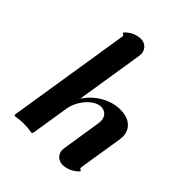

<svg xmlns="http://www.w3.org/2000/svg" viewBox="-163 -632 726 726"><g transform="rotate(45 200.0 -268.5)"><path d="M32.5 -2 35.9 2C50 -0.2 65.7 -2 81.3 -2C95.9 -2 111.6 -0.5 125.7 2L130.1 -2L154.5 -156.2C162.4 -205.1 205.8 -253.9 241.5 -253.9C265.6 -253.9 280 -238 280 -213.4C280 -209.7 279.3 -203.4 278.1 -196.3L255.1 -49.8C254.2 -43.5 253.4 -38.6 253.4 -35.9C253.4 -12.5 270.5 4.9 295.2 4.9C318.8 3.9 340.8 -5.9 358.4 -24.4L359.1 -29.3C354 -29.3 350.8 -32.2 350.8 -37.1C350.8 -38.1 351.3 -42.7 352.5 -50.3L378.2 -210.9C379.4 -218.5 380.1 -226.6 380.1 -231.2C380.1 -271.7 350.3 -297.9 302 -297.9C247.3 -297.9 194.8 -265.9 164.6 -219.5L207 -487.3C208 -494.1 208.5 -498.3 208.5 -500.7C208.5 -523.9 191.4 -542 167 -542C143.3 -541.3 121.1 -531.5 103.8 -512.7L102.8 -507.8C108.2 -507.8 111.1 -504.4 111.1 -498Z"/></g></svg>

Font: RisaltypS01
Style: Medium
Weight: 500
Italic angle: -9°
Designer: gluk
Foundry: gluk
Version: Version 0.24